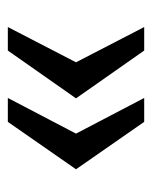

<svg xmlns="http://www.w3.org/2000/svg" viewBox="31 -582 388 490"><g transform="rotate(-90 225.0 -337.0)"><path d="M341 -163 219 -337 341 -511H401L311 -337L401 -163ZM159 -163 38 -337 159 -511H220L129 -337L220 -163Z"/></g></svg>

Font: Chivo Medium SemiBold
Style: Regular
Weight: 600
Version: Version 2.002